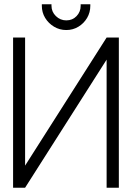

<svg xmlns="http://www.w3.org/2000/svg" viewBox="-20 -875 617 895"><path d="M401 -855H356V-848Q356 -820 337 -800Q318 -780 289 -780Q261 -780 240.5 -800Q220 -820 220 -848V-855H175V-848Q175 -817 190.5 -791.5Q206 -766 232 -750.5Q258 -735 289 -735Q320 -735 345.5 -750.5Q371 -766 386 -791.5Q401 -817 401 -848ZM41 -700V0H97L477 -597V0H534V-700H477L97 -103V-700Z"/></svg>

Font: Advent Pro
Style: Regular
Weight: 400
Designer: VivaRado, Andreas Kalpakidis
Foundry: VivaRado, Andreas Kalpakidis
Version: Version 3.000